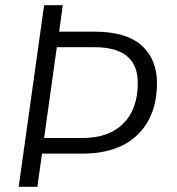

<svg xmlns="http://www.w3.org/2000/svg" viewBox="-20 -720 681 740"><path d="M585 -400Q585 -273 510 -200.5Q435 -128 298 -128H142L124 0H52L150 -700H222L208 -598H344Q466 -598 525.5 -545Q585 -492 585 -400ZM511 -400Q511 -538 345 -538H199L150 -188H296Q400 -188 455.5 -244Q511 -300 511 -400Z"/></svg>

Font: Krub
Style: Italic
Weight: 400
Italic angle: -8°
Designer: Ekaluck Peanpanawate
Foundry: Cadson Demak Co.,Ltd.
Version: Version 1.000; ttfautohint (v1.6)